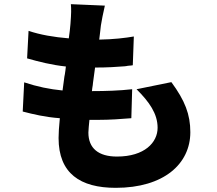

<svg xmlns="http://www.w3.org/2000/svg" viewBox="-20 -835 1040 921"><path d="M893 -201C893 -286 867 -353 802 -441L635 -407C696 -346 736 -290 736 -222C736 -152 674 -84 541 -84C452 -84 404 -124 404 -199C404 -214 407 -237 409 -260H449C509 -260 561 -264 610 -268L614 -407C554 -400 482 -398 426 -398H421C422 -407 423 -417 425 -427L426 -437C429 -462 433 -488 436 -511C497 -511 538 -514 578 -517L586 -518C588 -518 589 -519 591 -519L599 -520C605 -520 611 -521 617 -522L622 -660C582 -653 524 -646 456 -645C460 -673 462 -700 464 -713C469 -741 473 -766 483 -808L320 -815C322 -790 322 -773 318 -720C317 -701 313 -675 310 -651C238 -657 173 -668 117 -687L110 -555C166 -539 229 -523 296 -516C295 -504 293 -491 291 -478L289 -468L287 -453C285 -436 282 -418 280 -401C218 -407 159 -419 96 -440L89 -300C139 -287 197 -273 267 -268C263 -228 261 -195 261 -173C261 -3 365 66 535 66C766 66 893 -49 893 -201Z"/></svg>

Font: Glow Sans SC Normal ExtraBold
Style: Regular
Weight: 800
Designer: Ryoko NISHIZUKA (kana, bopomofo & ideographs); Paul D. Hunt (Latin, Greek & Cyrillic); Sandoll Communications, Soo-young
Version: Version 0.93